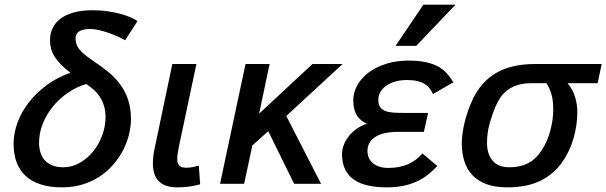

<svg xmlns="http://www.w3.org/2000/svg" viewBox="-20 -786 2593 821"><path d="M280.8 -475.1Q256.8 -493.7 240.2 -510.5Q223.6 -527.3 213.4 -543.9Q203.1 -560.5 198.5 -577.6Q193.8 -594.7 193.8 -613.8Q193.8 -642.6 205.3 -666.3Q216.8 -689.9 239.5 -706.8Q262.2 -723.6 296.4 -732.9Q330.6 -742.2 376 -742.2Q411.1 -742.2 441.9 -737.5Q472.7 -732.9 497.3 -726.1Q522 -719.2 539.8 -711.2Q557.6 -703.1 567.9 -695.8L515.1 -613.8Q498 -623.5 478 -632.3Q458 -641.1 437.7 -647.7Q417.5 -654.3 398.7 -658.2Q379.9 -662.1 366.2 -662.1Q303.2 -662.1 303.2 -622.1Q303.2 -608.9 306.9 -597.4Q310.5 -585.9 319.6 -574.7Q328.6 -563.5 343.5 -551.3Q358.4 -539.1 380.9 -523.9Q412.6 -502.9 441.4 -479.7Q470.2 -456.5 492.2 -427.5Q514.2 -398.4 527.1 -361.6Q540 -324.7 540 -276.9Q540 -245.1 531.7 -211.2Q523.4 -177.2 506.8 -144.8Q490.2 -112.3 465.3 -83.3Q440.4 -54.2 407.7 -32.2Q375 -10.3 334.2 2.4Q293.5 15.1 245.1 15.1Q192.4 15.1 153.6 2.4Q114.7 -10.3 89.1 -34.2Q63.5 -58.1 50.8 -92.5Q38.1 -127 38.1 -170.9Q38.1 -216.8 55.2 -262.7Q72.3 -308.6 104 -349.1Q135.7 -389.6 180.4 -422.4Q225.1 -455.1 280.8 -475.1ZM349.1 -426.8Q308.1 -415 271.5 -390.1Q234.9 -365.2 207.3 -331.8Q179.7 -298.3 163.3 -258.1Q147 -217.8 147 -174.8Q147 -154.8 152.3 -136Q157.7 -117.2 169.7 -102.8Q181.6 -88.4 201.7 -79.6Q221.7 -70.8 251 -70.8Q287.6 -70.8 320.6 -89.4Q353.5 -107.9 377.9 -137.9Q402.3 -168 416.7 -206.5Q431.2 -245.1 431.2 -285.2Q431.2 -310.5 425.3 -331.3Q419.4 -352.1 408.4 -369.4Q397.5 -386.7 382.3 -400.9Q367.2 -415 349.1 -426.8Z M835.9 2Q816.4 7.8 790.5 11.5Q764.6 15.1 738.8 15.1Q709.5 15.1 689.5 7.8Q669.4 0.5 657 -13.2Q644.5 -26.9 639.2 -45.7Q633.8 -64.5 633.8 -87.9Q633.8 -103 636 -121.3Q638.2 -139.6 643.1 -160.2L716.8 -512.2H819.8L744.6 -157.2Q741.7 -141.6 739.7 -128.9Q737.8 -116.2 737.8 -106.9Q737.8 -86.4 746.8 -77.6Q755.9 -68.8 776.9 -68.8Q789.1 -68.8 804 -71.5Q818.8 -74.2 830.1 -78.1Z M1237.8 0 1127 -225.1 1059.1 -164.1 1023.9 0H920.9L1029.8 -512.2H1132.8L1087.9 -299.8L1315.9 -512.2H1444.8L1204.1 -290L1353 0Z M1849.6 -76.2Q1830.1 -54.7 1808.3 -37.8Q1786.6 -21 1760.7 -9.3Q1734.9 2.4 1703.6 8.8Q1672.4 15.1 1634.3 15.1Q1591.8 15.1 1556.4 7.8Q1521 0.5 1495.6 -16.4Q1470.2 -33.2 1456.3 -60.5Q1442.4 -87.9 1442.4 -127.9Q1442.4 -145 1449.2 -164.1Q1456.1 -183.1 1469.2 -200.7Q1482.4 -218.3 1502.2 -233.2Q1522 -248 1548.3 -256.8Q1536.1 -262.7 1525.6 -270.8Q1515.1 -278.8 1507.3 -290.5Q1499.5 -302.2 1495.1 -318.6Q1490.7 -335 1490.7 -356.9Q1490.7 -391.1 1508.1 -421.9Q1525.4 -452.6 1556.6 -476.1Q1587.9 -499.5 1631.3 -513.2Q1674.8 -526.9 1726.6 -526.9Q1767.6 -526.9 1797.9 -520.8Q1828.1 -514.6 1850.6 -502.9Q1873 -491.2 1889.2 -473.9Q1905.3 -456.5 1918.5 -434.1L1831.5 -383.8Q1825.2 -397.5 1816.4 -408.7Q1807.6 -419.9 1794.7 -427.7Q1781.7 -435.5 1763.7 -439.7Q1745.6 -443.8 1720.7 -443.8Q1690.9 -443.8 1668 -436.8Q1645 -429.7 1629.4 -418Q1613.8 -406.2 1605.7 -390.9Q1597.7 -375.5 1597.7 -358.9Q1597.7 -339.8 1605 -328.9Q1612.3 -317.9 1626.2 -312Q1640.1 -306.2 1659.7 -304.7Q1679.2 -303.2 1703.6 -303.2H1810.5L1792.5 -222.2H1681.6Q1652.8 -222.2 1628.7 -217.3Q1604.5 -212.4 1587.4 -202.1Q1570.3 -191.9 1560.8 -176.5Q1551.3 -161.1 1551.3 -140.1Q1551.8 -119.6 1559.8 -106Q1567.9 -92.3 1580.6 -83.7Q1593.3 -75.2 1608.4 -71.5Q1623.5 -67.9 1637.7 -67.9Q1664.1 -67.9 1685.5 -72Q1707 -76.2 1725.1 -84Q1743.2 -91.8 1758.1 -103.3Q1772.9 -114.7 1786.6 -129.9ZM1759.8 -589.8H1671.4L1790.5 -766.1H1927.7Z M2552.7 -512.2 2535.6 -430.2H2406.7Q2429.2 -403.8 2439 -371.3Q2448.7 -338.9 2448.7 -308.1Q2448.7 -279.8 2444.6 -251Q2440.4 -222.2 2432.4 -194.3Q2424.3 -166.5 2412.1 -140.6Q2399.9 -114.7 2384.3 -92.8Q2347.7 -41 2290.5 -12.9Q2233.4 15.1 2149.4 15.1Q2097.2 15.1 2060.3 1.5Q2023.4 -12.2 2000 -37.1Q1976.6 -62 1965.6 -96.7Q1954.6 -131.3 1954.6 -172.9Q1954.6 -192.9 1957.8 -216.1Q1960.9 -239.3 1967 -263.9Q1973.1 -288.6 1981.9 -313.5Q1990.7 -338.4 2001.5 -361.8Q2038.6 -438.5 2103.8 -475.3Q2168.9 -512.2 2265.6 -512.2ZM2250.5 -430.2Q2218.3 -430.2 2194.1 -422.6Q2169.9 -415 2151.9 -401.9Q2133.8 -388.7 2120.8 -370.4Q2107.9 -352.1 2098.6 -330.1Q2084.5 -296.4 2073.5 -257.1Q2062.5 -217.8 2062.5 -174.8Q2062.5 -126.5 2086.7 -98.6Q2110.8 -70.8 2156.7 -70.8Q2183.1 -70.8 2204.3 -75.9Q2225.6 -81.1 2242.4 -90.6Q2259.3 -100.1 2272.2 -113.3Q2285.2 -126.5 2295.4 -142.1Q2308.1 -160.6 2317.6 -182.6Q2327.1 -204.6 2333.3 -227.5Q2339.4 -250.5 2342.5 -273.4Q2345.7 -296.4 2345.7 -317.9Q2345.7 -356 2338.1 -382.8Q2330.6 -409.7 2316.4 -430.2Z"/></svg>

Font: Clear Sans Medium
Style: Italic
Weight: 500
Italic angle: -12°
Foundry: Intel Corporation
Version: Version 1.00